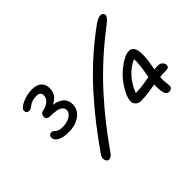

<svg xmlns="http://www.w3.org/2000/svg" viewBox="-144 -1040 1387 1387"><g transform="rotate(-45 550.0 -346.0)"><path d="M293.9 44.9Q274.9 44.9 267.6 23.9Q260.3 2.9 274.9 -21Q346.2 -123 413.8 -209.7Q481.4 -296.4 562 -386Q642.6 -475.6 734.4 -558.1Q826.2 -640.6 926.8 -712.9Q960.9 -736.8 984.9 -736.8Q991.2 -736.8 997.8 -734.1Q1004.4 -731.4 1009 -725.3Q1013.7 -719.2 1013.4 -710.9Q1013.2 -702.6 1003.4 -689.5Q993.7 -676.3 974.1 -661.1Q869.1 -581.5 776.9 -497.6Q684.6 -413.6 606.4 -326.9Q528.3 -240.2 464.4 -159.2Q400.4 -78.1 333 18.1Q313.5 44.9 293.9 44.9ZM225.1 -300.8Q168.9 -300.8 138.9 -318.1Q108.9 -335.4 108.9 -363.8Q108.9 -374.5 116.9 -382.3Q125 -390.1 139.2 -390.1Q145.5 -390.1 152.3 -385Q159.2 -379.9 165 -374Q170.9 -368.2 185.3 -363Q199.7 -357.9 220.2 -357.9Q265.6 -357.9 297.4 -376.7Q329.1 -395.5 329.1 -424.8Q329.1 -477.1 220.2 -477.1Q176.8 -477.1 176.8 -504.9Q176.8 -537.1 207 -543Q241.2 -549.3 264.2 -568.6Q287.1 -587.9 287.1 -618.2Q287.1 -651.9 244.1 -651.9Q220.2 -651.9 201.9 -645.5Q183.6 -639.2 174.6 -631.8Q165.5 -624.5 155.5 -618.2Q145.5 -611.8 136.2 -611.8Q106 -611.8 106 -640.1Q106 -653.8 127 -669.4Q147.9 -685.1 183.6 -696.5Q219.2 -708 255.9 -708Q304.2 -708 329.1 -685.5Q354 -663.1 354 -624Q354 -553.2 285.2 -522Q389.2 -505.4 389.2 -424.8Q389.2 -369.6 344 -335.2Q298.8 -300.8 225.1 -300.8ZM945.8 5.9Q924.3 5.9 915 -16.4Q905.8 -38.6 905.8 -89.8V-107.9Q900.4 -106.9 870.6 -102.3Q840.8 -97.7 830.1 -96.2Q819.3 -94.7 797.1 -92.8Q774.9 -90.8 755.9 -90.8Q731 -90.8 715.1 -106Q699.2 -121.1 699.2 -141.1Q699.2 -174.3 722.2 -216.8Q763.7 -298.8 833.5 -354Q903.3 -409.2 948.2 -409.2Q1001 -409.2 1001 -320.8Q1001 -308.6 1000.2 -295.7Q999.5 -282.7 998.5 -273.2Q997.6 -263.7 995.4 -249.3Q993.2 -234.9 991.9 -228.5Q990.7 -222.2 987.8 -205.8Q984.9 -189.5 983.9 -185.1Q996.1 -186 1022.9 -186Q1043 -186 1055.9 -174.1Q1068.8 -162.1 1069.8 -145Q1069.8 -119.1 1039.1 -119.1Q1004.9 -119.1 975.1 -116.2Q974.1 -106.4 974.1 -85Q974.1 -67.9 976.6 -49.3Q979 -30.8 979 -23.9Q979 -9.8 970 -2Q960.9 5.9 945.8 5.9ZM933.1 -314.9Q933.1 -333 931.2 -340.8Q819.3 -288.6 768.1 -158.2H774.9Q791.5 -158.2 810.8 -160.2Q830.1 -162.1 842.5 -163.8Q855 -165.5 879.4 -169.9Q903.8 -174.3 914.1 -175.8Q916 -186.5 920.2 -210.7Q924.3 -234.9 926.5 -248Q928.7 -261.2 930.7 -280.3Q932.6 -299.3 933.1 -314.9Z"/></g></svg>

Font: Shantell Sans Irregular
Style: Regular
Weight: 300
Designer: Stephen Nixon, Anya Danilova, Shantell Martin
Foundry: Arrow Type
Version: Version 1.006;[9816181b4]